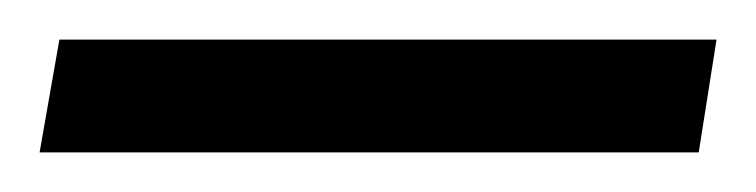

<svg xmlns="http://www.w3.org/2000/svg" viewBox="-20 -683 382 97"><path d="M0 -606 10 -663H342L333 -606Z"/></svg>

Font: Faustina
Style: Regular
Weight: 400
Designer: Alfonso Garcia
Foundry: http://www.omnibus-type.com
Version: Version 1.200